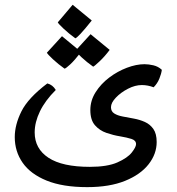

<svg xmlns="http://www.w3.org/2000/svg" viewBox="-20 -622 736 800"><path d="M343.3 157.7Q241.2 157.7 174.1 130.4Q106.9 103 74.2 55.9Q41.5 8.8 41.5 -50.8Q41.5 -102.1 69.3 -158Q97.2 -213.9 177.2 -274.4Q199.7 -268.6 212.4 -247.1Q168.5 -203.6 146.5 -158.2Q124.5 -112.8 124.5 -70.3Q124.5 -2.4 182.1 35.4Q239.7 73.2 354.5 73.2Q427.2 73.2 469.2 54.7Q511.2 36.1 529.1 13.4Q546.9 -9.3 546.9 -21.5Q546.9 -37.1 527.6 -43.2Q508.3 -49.3 480 -54Q451.7 -58.6 423.3 -68.4Q395 -78.1 375.7 -100.1Q356.4 -122.1 356.4 -163.6Q356.4 -203.1 378.4 -237.8Q400.4 -272.5 434.8 -298.6Q469.2 -324.7 508.5 -339.6Q547.9 -354.5 582 -354.5Q599.1 -354.5 619.1 -349.9Q639.2 -345.2 654.3 -331.1Q652.3 -314.9 644 -294.4Q635.7 -273.9 620.1 -258.3Q595.7 -267.6 570.8 -267.6Q543 -267.6 513.2 -252.2Q483.4 -236.8 462.9 -215.3Q442.4 -193.8 442.4 -175.3Q442.4 -157.7 456.1 -149.2Q469.7 -140.6 491.5 -136.5Q513.2 -132.3 537.6 -127.9Q562 -123.5 583.7 -113.8Q605.5 -104 619.1 -84.5Q632.8 -64.9 632.8 -30.3Q632.8 19.5 599.1 62.5Q565.4 105.5 501 131.6Q436.5 157.7 343.3 157.7ZM293.9 -462.4Q267.6 -481.4 245.8 -501.7Q224.1 -522 220.7 -528.8L282.7 -602.1L362.3 -536.6Q331.5 -498 315.4 -481Q299.3 -463.9 293.9 -462.4ZM249 -335.9Q222.7 -354.5 200.9 -374.8Q179.2 -395 175.3 -402.3L238.3 -471.2L317.9 -405.3Q290 -369.6 272.2 -353.3Q254.4 -336.9 249 -335.9ZM368.2 -344.2Q341.8 -362.8 319.8 -383.3Q297.9 -403.8 294.4 -410.6L357.4 -479.5L437 -414.1Q416.5 -386.7 395 -366.5Q373.5 -346.2 368.2 -344.2Z"/></svg>

Font: Harmattan
Style: Bold
Weight: 700
Designer: George W. Nuss III and SIL International
Foundry: SIL International
Version: Version 4.000